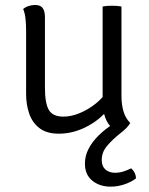

<svg xmlns="http://www.w3.org/2000/svg" viewBox="-20 -516 586 754"><path d="M457 -138.5Q457 -106.5 464.8 -79.2Q472.5 -52 491.5 -33L424.5 -9.5Q402.5 -27.5 392.8 -55.5Q383 -83.5 383 -114.5V-490.5Q390.5 -492 399.8 -492.8Q409 -493.5 419.5 -493.5Q430.5 -493.5 440 -492.8Q449.5 -492 457 -490.5ZM82.5 -396Q82.5 -420 80.2 -442Q78 -464 71 -480.5Q79 -488 92 -492.2Q105 -496.5 117.5 -496.5Q138.5 -496.5 147.5 -484.5Q156.5 -472.5 156.5 -448V-170.5Q156.5 -111.5 171.5 -84.8Q186.5 -58 229.5 -58Q260 -58 294 -72.2Q328 -86.5 357.2 -110.2Q386.5 -134 403 -163V-85Q370.5 -44 318.2 -17.5Q266 9 211 9Q164 9 135.8 -12.2Q107.5 -33.5 95 -69Q82.5 -104.5 82.5 -147.5ZM495 145Q502.5 151 508 161.2Q513.5 171.5 514 184.5Q497 198 470 207.5Q443 217 414.5 217Q371.5 217 342.5 193.5Q313.5 170 313.5 126.5Q313.5 96 327.8 68.5Q342 41 366.8 16.5Q391.5 -8 423.5 -28.5L491.5 -33Q485 -22 475.2 -12.2Q465.5 -2.5 450.5 9Q420.5 33 400 57.5Q379.5 82 379.5 112.5Q379.5 137 394.2 149.8Q409 162.5 431.5 162.5Q449.5 162.5 466 157Q482.5 151.5 495 145Z"/></svg>

Font: Signika Light
Style: Regular
Weight: 300
Designer: Anna Giedry
Foundry: Anna Giedry
Version: Version 2.000